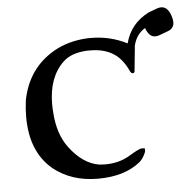

<svg xmlns="http://www.w3.org/2000/svg" viewBox="-45 -595 656 653"><g transform="rotate(-5 283.0 -269.0)"><path d="M404.3 -437.5Q421.4 -503.9 484.4 -536.1L514.6 -547.4Q522 -549.8 528.3 -549.8Q550.3 -549.8 561 -518.6Q565.4 -505.9 565.4 -496.1Q565.4 -474.6 543.9 -466.8L513.7 -455.6Q506.8 -453.1 500.5 -453.1Q478.5 -453.1 467.8 -484.4Q436 -465.3 427.2 -424.3Q427.7 -423.8 427.7 -423.8L419.4 -341.3Q418.5 -335 413.6 -335Q413.1 -335 412.6 -335Q406.7 -335.4 402.8 -344.7Q383.3 -387.2 351.8 -406Q320.3 -424.8 275.4 -424.8H263.7Q210 -421.9 182.6 -395.5Q130.4 -346.2 130.4 -253.4Q130.4 -239.3 131.8 -223.6Q136.7 -150.9 171.4 -104.5Q216.8 -43.9 272.9 -35.2Q282.7 -34.2 292 -34.2Q340.3 -34.2 376.2 -55.9Q412.1 -77.6 420.2 -77.6Q428.2 -77.6 430.7 -77.1Q431.6 -74.7 431.6 -69.3Q431.6 -64 425 -52Q418.5 -40 409.2 -31.7Q355 12.2 264.2 12.2Q173.3 12.2 111.3 -38.1Q38.6 -99.6 38.6 -217.8Q38.6 -244.6 42.5 -274.9Q63.5 -382.8 154.3 -435.1Q205.1 -463.9 271 -466.8H281.2Q347.2 -466.8 404.3 -437.5Z"/></g></svg>

Font: Caudex
Style: Regular
Weight: 400
Version: Version 1.04